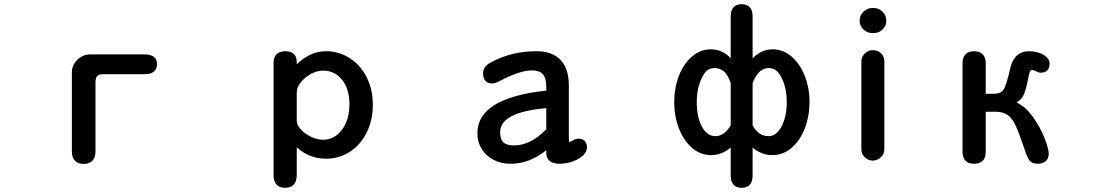

<svg xmlns="http://www.w3.org/2000/svg" viewBox="-20 -749 5283 911"><path d="M409 -491H666Q695 -491 710 -479Q725 -467 725 -444Q725 -421 710 -409Q695 -397 666 -397H470Q450 -397 441.5 -388.5Q433 -380 433 -358V-30Q433 -2 418.5 13.5Q404 29 377 29Q350 29 335.5 13.5Q321 -2 321 -30V-405Q321 -441 347.5 -466Q374 -491 409 -491Z M1527 -506Q1587 -506 1638 -474Q1689 -442 1719 -384Q1749 -326 1749 -252Q1749 -178 1719.5 -119.5Q1690 -61 1639.5 -28.5Q1589 4 1527 4Q1448 4 1388 -50V80Q1388 142 1333 142Q1278 142 1278 80V-452Q1278 -478 1292.5 -492Q1307 -506 1334 -506Q1360 -506 1374 -493Q1388 -480 1388 -456V-444Q1452 -506 1527 -506ZM1514 -86Q1548 -86 1576 -106.5Q1604 -127 1621 -165Q1638 -203 1638 -253Q1638 -327 1603 -370.5Q1568 -414 1513 -414Q1484 -414 1455 -398Q1426 -382 1407 -358Q1388 -334 1388 -311V-176Q1388 -157 1406.5 -136Q1425 -115 1454.5 -100.5Q1484 -86 1514 -86Z M2404 28Q2357 28 2321 9Q2285 -10 2265 -43Q2245 -76 2245 -116Q2245 -201 2327.5 -251.5Q2410 -302 2572 -319V-337Q2572 -378 2556 -396.5Q2540 -415 2505 -415Q2445 -415 2348 -363Q2328 -353 2315 -353Q2294 -353 2283 -365.5Q2272 -378 2272 -401Q2272 -436 2315 -456Q2410 -506 2524 -506Q2600 -506 2639 -465.5Q2678 -425 2679 -347V-97Q2679 -79 2681 -74L2695 -81Q2712 -91 2724 -91Q2744 -91 2754.5 -80Q2765 -69 2765 -49Q2765 -29 2746.5 -11.5Q2728 6 2697.5 17Q2667 28 2634 28Q2604 28 2588 14.5Q2572 1 2572 -24V-36Q2491 28 2404 28ZM2419 -59Q2496 -59 2568 -132Q2570 -134 2571 -134Q2572 -134 2572 -133V-236Q2461 -226 2407 -197.5Q2353 -169 2353 -121Q2353 -88 2368.5 -73.5Q2384 -59 2419 -59Z M3646 -515Q3696 -515 3736 -480.5Q3776 -446 3798.5 -388.5Q3821 -331 3821 -266Q3821 -199 3799 -141Q3777 -83 3736.5 -48Q3696 -13 3645 -13Q3593 -13 3551 -49V83Q3551 142 3499 142Q3447 142 3447 83V-49Q3405 -13 3354 -13Q3303 -13 3263 -48Q3223 -83 3201 -140.5Q3179 -198 3179 -264Q3179 -331 3201 -388.5Q3223 -446 3263 -480.5Q3303 -515 3353 -515Q3407 -515 3447 -473V-670Q3447 -729 3499 -729Q3551 -729 3551 -670V-472Q3592 -515 3646 -515ZM3374 -103Q3416 -103 3447 -154V-356Q3434 -393 3415.5 -409.5Q3397 -426 3371 -426Q3352 -426 3338.5 -417Q3325 -408 3315 -388Q3286 -338 3286 -264Q3286 -193 3310.5 -148Q3335 -103 3374 -103ZM3627 -103Q3664 -103 3688.5 -149.5Q3713 -196 3713 -265Q3713 -338 3684 -388Q3664 -426 3628 -426Q3603 -426 3585 -409.5Q3567 -393 3551 -356V-154Q3579 -103 3627 -103Z M4059 -649V-653Q4059 -676 4077 -693.5Q4095 -711 4119 -711H4125Q4150 -711 4167.5 -693.5Q4185 -676 4185 -653V-649Q4185 -626 4167.5 -609Q4150 -592 4125 -592H4119Q4095 -592 4077 -609Q4059 -626 4059 -649ZM4067 -458Q4067 -479 4083 -495Q4099 -511 4121 -511Q4145 -511 4160.5 -496Q4176 -481 4176 -458V-39Q4176 -19 4159.5 -3Q4143 13 4121 13Q4099 13 4083 -3Q4067 -19 4067 -39Z M4741 -323Q4754 -340 4775 -431Q4795 -506 4862 -506Q4902 -506 4931 -489Q4960 -472 4960 -448Q4960 -404 4917 -404Q4907 -404 4894 -412Q4883 -417 4877 -417Q4872 -417 4868.5 -412Q4865 -407 4862 -394Q4850 -330 4839 -303Q4828 -276 4803 -263Q4845 -244 4880 -195.5Q4915 -147 4935.5 -95Q4956 -43 4956 -20Q4956 3 4942 15.5Q4928 28 4903 28Q4875 28 4862 9Q4857 2 4847.5 -23Q4838 -48 4827 -81Q4800 -162 4779 -186Q4766 -203 4747 -211Q4728 -219 4699 -219H4657V-28Q4657 -1 4643 13.5Q4629 28 4602 28Q4575 28 4561 13.5Q4547 -1 4547 -28V-449Q4547 -476 4561 -491Q4575 -506 4602 -506Q4629 -506 4643 -491Q4657 -476 4657 -449V-304H4693Q4711 -304 4722.5 -308.5Q4734 -313 4741 -323Z"/></svg>

Font: 寒蝉全圆体 Bold
Style: Regular
Weight: 700
Designer: Warren2060
      Designed by Motoya company      

      [Varela Round]
      Joe Prince(Latin component); Avraham Cornf
Foundry: ChillType
Version: Version 3.200